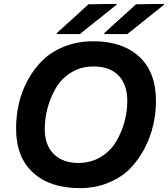

<svg xmlns="http://www.w3.org/2000/svg" viewBox="-20 -957 867 991"><path d="M211 -291Q211 -208 257.5 -162Q304 -116 384 -116Q449 -116 499.5 -146.5Q550 -177 579 -225.5Q608 -274 622.5 -328Q637 -382 637 -436Q637 -521 591.5 -567.5Q546 -614 463 -614Q399 -614 348.5 -583.5Q298 -553 269 -503.5Q240 -454 225.5 -399.5Q211 -345 211 -291ZM63 -294Q63 -358 77 -420.5Q91 -483 122.5 -542Q154 -601 199.5 -645.5Q245 -690 312.5 -717Q380 -744 462 -744Q613 -744 699 -664Q785 -584 785 -437Q785 -374 771 -312Q757 -250 726 -190.5Q695 -131 650.5 -86Q606 -41 539 -13.5Q472 14 391 14Q238 14 150.5 -66Q63 -146 63 -294ZM273 -781 274 -787 437 -935 582 -937 581 -932 392 -781ZM518 -781 519 -787 682 -935 827 -937 826 -932 637 -781Z"/></svg>

Font: Nacelle Bold
Style: Italic
Weight: 700
Italic angle: -12°
Designer: Sora Sagano
Foundry: Sora Sagano
Version: Version 1.000;FEAKit 1.0